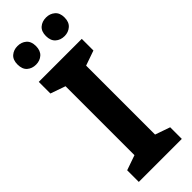

<svg xmlns="http://www.w3.org/2000/svg" viewBox="-298 -944 969 969"><g transform="rotate(-45 186.5 -459.0)"><path d="M340 0H33V-83L113 -111V-603L33 -631V-714H340V-631L260 -603V-111L340 -83ZM19 -852Q19 -885 38 -901.5Q57 -918 85 -918Q113 -918 132 -901.5Q151 -885 151 -852Q151 -819 132 -802Q113 -785 85 -785Q57 -785 38 -801.5Q19 -818 19 -852ZM222 -852Q222 -885 241 -901.5Q260 -918 289 -918Q316 -918 335.5 -901.5Q355 -885 355 -852Q355 -819 335.5 -802Q316 -785 289 -785Q260 -785 241 -802Q222 -819 222 -852Z"/></g></svg>

Font: Noto Sans Lao UI SemCond
Style: Bold
Weight: 700
Width: 4
Designer: Monotype Design Team
Foundry: Monotype Imaging Inc.
Version: Version 2.000; ttfautohint (v1.8.4.7-5d5b)